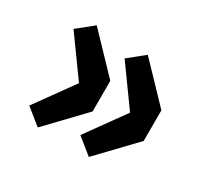

<svg xmlns="http://www.w3.org/2000/svg" viewBox="-94 -578 688 651"><g transform="rotate(30 250.0 -252.0)"><path d="M116 -52 54 -102 162 -252 54 -402 116 -452 250 -312V-192ZM316 -52 254 -102 362 -252 254 -402 316 -452 450 -312V-192Z"/></g></svg>

Font: Assistant ExtraBold
Style: Regular
Weight: 800
Designer: Hebrew By Ben Nathan, Latin by Paul Hunt
Version: Version 3.000